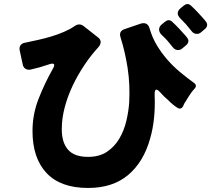

<svg xmlns="http://www.w3.org/2000/svg" viewBox="-20 -892 1046 951"><path d="M928 -739Q921 -747 914.5 -755.5Q908 -764 900 -773Q892 -781 886 -787.5Q880 -794 873 -801Q847 -827 874 -851L890 -864Q900 -872 908 -872Q918 -872 926 -864Q930 -860 934 -856.5Q938 -853 943 -848Q954 -837 964 -826Q974 -815 984 -804Q989 -799 992.5 -794.5Q996 -790 1000 -785Q1014 -766 996 -749L977 -733Q967 -724 955 -724Q939 -724 928 -739ZM835 -659Q828 -667 821.5 -675.5Q815 -684 807 -693Q799 -701 793 -707.5Q787 -714 780 -720Q768 -732 768 -746Q768 -760 781 -771L797 -784Q807 -792 815 -792Q825 -792 833 -784Q837 -780 841 -776.5Q845 -773 850 -768Q861 -757 871 -746Q881 -735 891 -724Q896 -719 899.5 -714.5Q903 -710 907 -705Q921 -686 903 -669L884 -653Q874 -644 862 -644Q846 -644 835 -659ZM416 39Q280 39 210.5 -35Q141 -109 141 -243Q141 -326 171 -402.5Q201 -479 241 -550Q263 -587 222 -573Q199 -565 176 -558.5Q153 -552 130 -547Q116 -545 106 -551.5Q96 -558 93 -571L78 -640Q74 -657 82 -668Q90 -679 107 -681Q134 -687 167 -694Q200 -701 233 -711Q266 -721 296.5 -734Q327 -747 350 -763Q361 -771 373 -771Q383 -771 394 -763L464 -708Q478 -698 478.5 -685Q479 -672 468 -659Q432 -620 399.5 -572Q367 -524 341.5 -471Q316 -418 301 -362Q286 -306 286 -252Q286 -186 317 -150.5Q348 -115 416 -115Q472 -115 509.5 -140Q547 -165 570.5 -204.5Q594 -244 605.5 -292Q617 -340 620 -386Q622 -426 620.5 -468Q619 -510 612 -556Q606 -594 597.5 -631.5Q589 -669 577 -707Q567 -738 598 -748L677 -775Q711 -785 721 -751Q734 -706 756.5 -668.5Q779 -631 807.5 -598Q836 -565 870 -536.5Q904 -508 940 -482Q959 -469 943 -452Q939 -448 935.5 -443.5Q932 -439 928 -434Q913 -413 898 -387Q894 -382 891.5 -376.5Q889 -371 887 -366Q880 -354 870 -354Q865 -354 856.5 -359.5Q848 -365 839 -372Q830 -379 822.5 -386.5Q815 -394 812 -397Q802 -405 793 -414Q784 -423 775 -433Q762 -448 755 -448Q745 -448 746 -422Q751 -300 724 -207Q692 -91 615.5 -26Q539 39 416 39Z"/></svg>

Font: Higure Gothic Black
Style: Regular
Weight: 900
Designer: Yoshimichi Ohira
Foundry: Positype
Version: Version 1.000